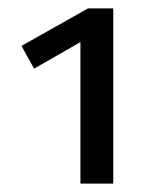

<svg xmlns="http://www.w3.org/2000/svg" viewBox="-20 -436 381 456"><path d="M249 -416V0H171V-336L61 -273L31 -327L189 -416Z"/></svg>

Font: Ysabeau Medium
Style: Regular
Weight: 500
Designer: Christian Thalmann (Catharsis Fonts)
Version: Version 0.003